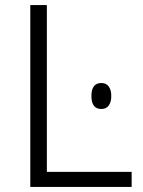

<svg xmlns="http://www.w3.org/2000/svg" viewBox="-20 -734 561 754"><path d="M99 -714H164V-59H497V0H99ZM339 -357Q339 -408 378 -408Q397 -408 407 -394.5Q417 -381 417 -357Q417 -333 407 -319.5Q397 -306 378 -306Q339 -306 339 -357Z"/></svg>

Font: OpenSansMMV
Style: Light
Weight: 300
Foundry: Ascender Corporation
Version: Version 4.001